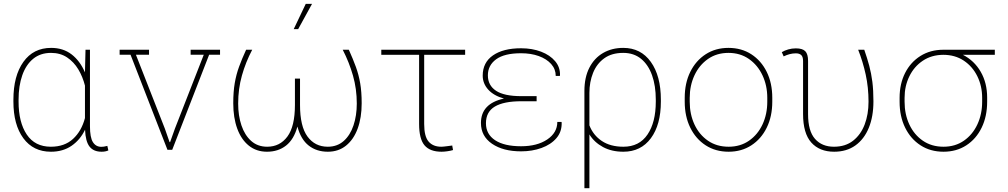

<svg xmlns="http://www.w3.org/2000/svg" viewBox="-20 -791 5324 1014"><path d="M249 10.3Q155.8 10.3 103.3 -61Q50.8 -132.3 50.8 -254.4V-264.6Q50.8 -390.1 103.5 -464.1Q156.2 -538.1 250 -538.1Q313.5 -538.1 358.2 -503.7Q402.8 -469.2 428.7 -408.7L431.6 -528.3H455.1V-124.5Q455.1 -64.9 470.7 -40.3Q486.3 -15.6 515.1 -15.6Q522.9 -15.6 528.6 -16.6Q534.2 -17.6 546.9 -20.5L552.2 3.4Q537.6 10.3 516.6 10.3Q474.1 10.3 452.9 -16.8Q431.6 -43.9 429.2 -106Q403.8 -52.7 358.2 -21.2Q312.5 10.3 249 10.3ZM248.5 -16.1Q320.8 -16.1 365.7 -57.4Q410.6 -98.6 428.7 -167.5V-338.9Q417 -385.3 393.6 -424.6Q370.1 -463.9 334.2 -487.8Q298.3 -511.7 249.5 -511.7Q193.4 -511.7 155.3 -480.5Q117.2 -449.2 97.7 -393.6Q78.1 -337.9 78.1 -264.6V-254.4Q78.1 -145 121.3 -80.6Q164.6 -16.1 248.5 -16.1Z M864.3 0 669.4 -502H611.8V-528.3H767.1V-502H697.8L850.6 -111.8L875.5 -40.5H878.4L903.8 -111.8L1056.2 -502H986.8V-528.3H1142.1V-502H1084.5L889.6 0Z M1390.1 10.3Q1334 10.3 1293.9 -22Q1253.9 -54.2 1232.9 -111.8Q1211.9 -169.4 1211.9 -245.6Q1211.9 -306.2 1219.7 -351.8Q1227.5 -397.5 1242.7 -439Q1257.8 -480.5 1279.8 -528.3H1312Q1277.3 -462.4 1257.6 -392.1Q1237.8 -321.8 1237.8 -244.1Q1237.8 -180.7 1255.1 -128.9Q1272.5 -77.1 1306.6 -46.6Q1340.8 -16.1 1391.1 -16.1Q1458 -16.1 1497.8 -69.8Q1537.6 -123.5 1537.6 -236.8V-376H1564.5V-236.8Q1564.5 -123.5 1604 -69.8Q1643.6 -16.1 1710.9 -16.1Q1761.2 -16.1 1795.4 -46.6Q1829.6 -77.1 1846.9 -128.9Q1864.3 -180.7 1864.3 -244.1Q1864.3 -321.3 1844.2 -391.6Q1824.2 -461.9 1790 -528.3H1822.3Q1844.2 -479.5 1859.4 -438Q1874.5 -396.5 1882.3 -351.1Q1890.1 -305.7 1890.1 -245.6Q1890.1 -169.4 1868.9 -111.8Q1847.7 -54.2 1807.6 -22Q1767.6 10.3 1711.4 10.3Q1651.9 10.3 1610.4 -22.2Q1568.8 -54.7 1550.8 -122.6Q1532.2 -54.7 1490.7 -22.2Q1449.2 10.3 1390.1 10.3ZM1531.2 -637.2 1594.7 -770.5H1627.9L1554.7 -637.2Z M2312 10.3Q2250.5 10.3 2221.9 -23.7Q2193.4 -57.6 2193.4 -136.2V-501.5H1993.7V-528.3H2436.5V-501.5H2220.2V-136.2Q2220.2 -70.3 2243.7 -43.2Q2267.1 -16.1 2310.5 -16.1Q2319.8 -16.1 2340.1 -18.8Q2360.4 -21.5 2368.2 -22.5V-22.9Q2375 -23.9 2368.2 -22.5L2372.6 1.5Q2359.9 5.4 2342.8 7.8Q2325.7 10.3 2312 10.3Z M2731.9 8.3Q2637.2 8.3 2578.6 -31.7Q2520 -71.8 2520 -141.6Q2520 -244.1 2641.6 -270.5Q2587.4 -285.6 2558.3 -317.9Q2529.3 -350.1 2529.3 -391.6Q2529.3 -460.9 2583.5 -498.5Q2637.7 -536.1 2731.9 -536.1Q2790.5 -536.1 2837.6 -518.1Q2884.8 -500 2911.9 -467.8Q2939 -435.5 2937.5 -393.1L2936.5 -390.1H2915Q2915 -425.8 2890.9 -452.9Q2866.7 -480 2825.4 -494.9Q2784.2 -509.8 2731.9 -509.8Q2643.6 -509.8 2600.1 -477.8Q2556.6 -445.8 2556.6 -393.1Q2556.6 -340.3 2599.4 -311.8Q2642.1 -283.2 2733.4 -283.2H2814V-256.3H2733.4Q2640.6 -256.3 2593.5 -228.3Q2546.4 -200.2 2546.4 -140.1Q2546.4 -82.5 2594.7 -50.5Q2643.1 -18.6 2731.9 -18.6Q2816.9 -18.6 2870.1 -54.4Q2923.3 -90.3 2923.3 -147H2945.3L2946.3 -144Q2947.8 -95.2 2918.5 -61.3Q2889.2 -27.3 2839.8 -9.5Q2790.5 8.3 2731.9 8.3Z M3066.4 203.1V-310.5Q3066.4 -382.3 3092.5 -433.3Q3118.7 -484.4 3165 -511.2Q3211.4 -538.1 3271.5 -538.1Q3364.3 -538.1 3417.2 -464.1Q3470.2 -390.1 3470.2 -264.6V-254.4Q3470.2 -132.3 3417.5 -61Q3364.7 10.3 3272 10.3Q3210.4 10.3 3164.6 -14.4Q3118.7 -39.1 3092.8 -81.1V203.1ZM3272.5 -16.1Q3356 -16.1 3399.7 -80.6Q3443.4 -145 3443.4 -254.4V-264.6Q3443.4 -337.9 3423.6 -393.6Q3403.8 -449.2 3365.5 -480.5Q3327.1 -511.7 3271.5 -511.7Q3210.4 -511.7 3170.9 -482.9Q3131.3 -454.1 3112.1 -406Q3092.8 -357.9 3092.8 -300.3V-128.9Q3112.8 -77.1 3158.2 -46.6Q3203.6 -16.1 3272.5 -16.1Z M3828.1 10.3Q3759.3 10.3 3707 -23.4Q3654.8 -57.1 3625.5 -116.7Q3596.2 -176.3 3596.2 -253.9V-274.4Q3596.2 -352.1 3625.5 -411.4Q3654.8 -470.7 3706.8 -504.4Q3758.8 -538.1 3827.1 -538.1Q3896 -538.1 3948 -504.4Q4000 -470.7 4029.3 -411.4Q4058.6 -352.1 4058.6 -274.4V-253.9Q4058.6 -176.3 4029.3 -116.7Q4000 -57.1 3948 -23.4Q3896 10.3 3828.1 10.3ZM3828.1 -16.1Q3890.1 -16.1 3936 -48.1Q3981.9 -80.1 4007.1 -134Q4032.2 -188 4032.2 -253.9V-274.4Q4032.2 -339.4 4006.8 -393.3Q3981.4 -447.3 3935.3 -479.5Q3889.2 -511.7 3827.1 -511.7Q3765.1 -511.7 3719 -479.5Q3672.9 -447.3 3647.7 -393.3Q3622.6 -339.4 3622.6 -274.4V-253.9Q3622.6 -187.5 3647.7 -133.5Q3672.9 -79.6 3719 -47.9Q3765.1 -16.1 3828.1 -16.1Z M4385.3 10.3Q4308.1 10.3 4264.6 -38.3Q4221.2 -86.9 4221.2 -189V-468.8Q4221.2 -490.7 4211.7 -500Q4202.1 -509.3 4183.1 -509.3Q4166 -509.3 4150.4 -505.1Q4134.8 -501 4118.7 -493.2L4108.9 -515.6Q4123.5 -524.4 4142.8 -530Q4162.1 -535.6 4183.1 -535.6Q4218.3 -535.6 4232.9 -520.5Q4247.6 -505.4 4247.6 -469.2V-188Q4247.6 -99.1 4284.2 -57.6Q4320.8 -16.1 4384.3 -16.1Q4444.8 -16.1 4485.4 -47.9Q4525.9 -79.6 4546.4 -133.3Q4566.9 -187 4566.9 -253.9Q4566.9 -329.1 4552 -397.2Q4537.1 -465.3 4512.2 -528.3H4544.4Q4560.1 -483.4 4570.8 -443.4Q4581.5 -403.3 4587.2 -358.6Q4592.8 -314 4592.8 -255.4Q4592.8 -175.8 4568.4 -116Q4543.9 -56.2 4497.6 -22.9Q4451.2 10.3 4385.3 10.3Z M4962.9 10.3Q4894 10.3 4841.8 -23.4Q4789.6 -57.1 4760.3 -116.7Q4731 -176.3 4731 -253.9V-274.4Q4731 -348.1 4760 -405.5Q4789.1 -462.9 4841.3 -495.6Q4893.6 -528.3 4961.9 -528.3H5233.9V-501.5H5065.4Q5125.5 -470.7 5159.4 -411.9Q5193.4 -353 5193.4 -275.4V-254.4Q5193.4 -176.3 5164.3 -116.7Q5135.3 -57.1 5083.3 -23.4Q5031.2 10.3 4962.9 10.3ZM4962.9 -16.1Q5024.9 -16.1 5070.8 -48.1Q5116.7 -80.1 5141.8 -134Q5167 -188 5167 -253.9V-274.4Q5167 -336.4 5141.6 -388.2Q5116.2 -439.9 5070.1 -470.7Q5023.9 -501.5 4961.4 -501.5Q4899.4 -501 4853.5 -470.2Q4807.6 -439.5 4782.5 -387.9Q4757.3 -336.4 4757.3 -274.4V-253.9Q4757.3 -187.5 4782.5 -133.5Q4807.6 -79.6 4853.8 -47.9Q4899.9 -16.1 4962.9 -16.1Z"/></svg>

Font: Roboto Slab Thin
Style: Regular
Weight: 100
Designer: Google
Version: Version 2.000; ttfautohint (v1.8.1.43-b0c9)